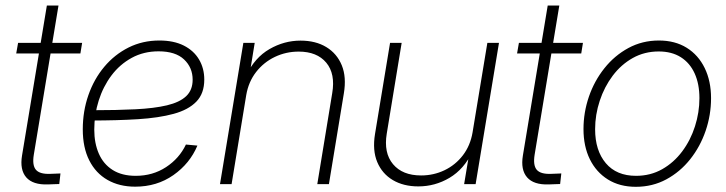

<svg xmlns="http://www.w3.org/2000/svg" viewBox="-20 -681 2684 710"><path d="M283.7 -522.5 277.3 -483.4H40L46.9 -522.5ZM153.3 -660.6H196.3L105 -108.9Q98.6 -69.8 112.8 -53.2Q127 -36.6 165.5 -38.1Q174.3 -38.6 184.3 -38.8Q194.3 -39.1 203.6 -39.6L199.2 -0.5Q189.5 0 178.5 0.2Q167.5 0.5 157.2 1Q101.6 2.9 77.1 -25.1Q52.7 -53.2 61.5 -106Z M480 9.3Q421.4 9.3 377.7 -15.6Q334 -40.5 310.1 -87.9Q286.1 -135.3 286.1 -202.6Q286.1 -270 306.9 -329.3Q327.6 -388.7 365.7 -434.1Q403.8 -479.5 455.6 -505.4Q507.3 -531.2 569.3 -531.2Q622.6 -531.2 659.7 -512.5Q696.8 -493.7 716.1 -460.9Q735.4 -428.2 735.4 -386.7Q735.4 -335.4 706.1 -305.2Q676.8 -274.9 622.1 -260Q567.4 -245.1 490.2 -240.2Q413.1 -235.4 316.9 -235.4L320.8 -273.4Q411.6 -273.4 481 -276.9Q550.3 -280.3 597.4 -291.5Q644.5 -302.7 668.5 -325.4Q692.4 -348.1 692.4 -386.2Q692.4 -431.2 660.6 -461.2Q628.9 -491.2 566.4 -491.2Q511.2 -491.2 467 -467Q422.9 -442.9 392.1 -401.9Q361.3 -360.8 345 -309.1Q328.6 -257.3 328.6 -201.7Q328.6 -151.4 345.5 -112.8Q362.3 -74.2 396.5 -52.5Q430.7 -30.8 481.9 -30.8Q544.9 -30.8 594 -63Q643.1 -95.2 667.5 -146.5L710 -142.6Q682.1 -76.2 621.1 -33.4Q560.1 9.3 480 9.3Z M890.6 -329.6 836.4 0H793.5L879.9 -522.5H921.9L902.3 -401.9L891.1 -403.3Q922.4 -468.3 976.6 -499.5Q1030.8 -530.8 1091.3 -530.8Q1147.5 -530.8 1186.8 -506.8Q1226.1 -482.9 1243.9 -439.5Q1261.7 -396 1251.5 -335.4L1196.3 0H1153.3L1208.5 -336.4Q1220.7 -408.2 1186.5 -449.2Q1152.3 -490.2 1084.5 -490.2Q1037.6 -490.2 996.3 -470.5Q955.1 -450.7 927 -414.6Q898.9 -378.4 890.6 -329.6Z M1526.9 8.3Q1472.2 8.3 1432.6 -15.1Q1393.1 -38.6 1375 -81.8Q1356.9 -125 1366.7 -185.1L1422.4 -522.5H1465.3L1410.2 -187Q1398.4 -115.7 1433.3 -74Q1468.3 -32.2 1537.1 -32.2Q1583.5 -32.2 1623.8 -51.5Q1664.1 -70.8 1691.7 -106.7Q1719.2 -142.6 1727.5 -191.4L1782.2 -522.5H1825.2L1738.8 0H1696.3L1716.3 -120.1H1727.1Q1695.8 -55.2 1642.3 -23.4Q1588.9 8.3 1526.9 8.3Z M2135.7 -522.5 2129.4 -483.4H1892.1L1898.9 -522.5ZM2005.4 -660.6H2048.3L1957 -108.9Q1950.7 -69.8 1964.8 -53.2Q1979 -36.6 2017.6 -38.1Q2026.4 -38.6 2036.4 -38.8Q2046.4 -39.1 2055.7 -39.6L2051.3 -0.5Q2041.5 0 2030.5 0.2Q2019.5 0.5 2009.3 1Q1953.6 2.9 1929.2 -25.1Q1904.8 -53.2 1913.6 -106Z M2331.1 9.8Q2271.5 9.8 2228 -17.3Q2184.6 -44.4 2161.1 -92.3Q2137.7 -140.1 2137.7 -203.6Q2137.7 -265.1 2157.7 -323.5Q2177.7 -381.8 2215.1 -428.7Q2252.4 -475.6 2303.7 -503.4Q2355 -531.2 2416.5 -531.2Q2476.1 -531.2 2519.3 -504.4Q2562.5 -477.5 2585.9 -429.4Q2609.4 -381.3 2609.4 -317.9Q2609.4 -255.9 2589.4 -197.3Q2569.3 -138.7 2532.2 -92Q2495.1 -45.4 2444.1 -17.8Q2393.1 9.8 2331.1 9.8ZM2332 -30.8Q2385.3 -30.8 2428.5 -55.2Q2471.7 -79.6 2502.7 -121.1Q2533.7 -162.6 2550 -213.9Q2566.4 -265.1 2566.4 -317.9Q2566.4 -370.6 2548.8 -409.4Q2531.2 -448.2 2497.6 -469.5Q2463.9 -490.7 2416 -490.7Q2363.3 -490.7 2320.1 -466.6Q2276.9 -442.4 2245.8 -401.1Q2214.8 -359.9 2197.8 -308.3Q2180.7 -256.8 2180.7 -203.1Q2180.7 -124.5 2220.2 -77.6Q2259.8 -30.8 2332 -30.8Z"/></svg>

Font: Inter 28pt ExtraLight
Style: Italic
Weight: 250
Italic angle: -9.3988°
Designer: Rasmus Andersson
Foundry: rsms
Version: Version 4.001;git-66647c0bb